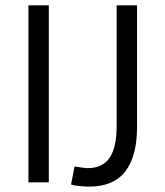

<svg xmlns="http://www.w3.org/2000/svg" viewBox="-20 -680 617 716"><path d="M162 0H86V-660H162ZM491 -660V-206Q491 -97 447 -40.5Q403 16 312 16Q303 16 291 15Q279 14 266.5 12.5Q254 11 245 8L258 -59Q281 -56 290.5 -54.5Q300 -53 307 -53Q363 -53 389 -92Q415 -131 415 -209V-660Z"/></svg>

Font: Nata Sans
Style: Regular
Weight: 400
Designer: Daniel Uzquiano Cruz
Version: Version 1.001